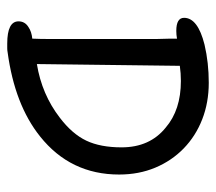

<svg xmlns="http://www.w3.org/2000/svg" viewBox="-54 -558 611 544"><g transform="rotate(90 252.0 -285.5)"><path d="M103 0Q40 0 40 -32Q40 -50 56 -60Q69 -69 89 -71Q90 -94 90 -117.5Q90 -141 90 -164V-366V-423Q89 -447 89 -461.5Q89 -476 89 -481Q84 -480 78 -479.5Q72 -479 67 -479Q30 -479 30 -501Q30 -540 106 -559Q157 -571 214 -571Q270 -571 317.5 -552.5Q365 -534 400 -500Q435 -466 454.5 -419.5Q474 -373 474 -317Q474 -179 366 -93Q276 -21 127 -1Q122 0 116 0Q110 0 103 0ZM161 -84Q247 -98 313 -149Q359 -184 378 -224Q397 -264 397 -324Q397 -404 341 -449Q291 -492 209 -492Q187 -492 166 -489Z"/></g></svg>

Font: Dongol
Style: Regular
Weight: 400
Designer: Abdo Mohamed and Ibrahim Hamdi
Foundry: Protype Foundry
Version: Version 1.000;hotconv 1.0.109;makeotfexe 2.5.65596